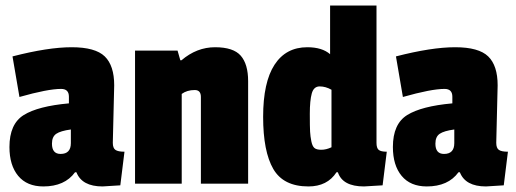

<svg xmlns="http://www.w3.org/2000/svg" viewBox="-20 -661 1856 691"><path d="M391 -354 386 -147Q386 -128 395.5 -121.5Q405 -115 428 -115L413 6Q355 10 349 10Q275 10 255 -41H250Q213 10 136 10Q77 10 45.5 -28Q14 -66 14 -132Q14 -215 65.5 -247Q117 -279 228 -289V-313Q228 -341 200 -341Q152 -341 50 -312L25 -458Q153 -491 238 -491Q323 -491 357 -458Q391 -425 391 -354ZM198 -107Q235 -107 235 -146V-195Q198 -190 182.5 -179.5Q167 -169 167 -144Q167 -107 198 -107Z M633 -444Q688 -491 754 -491Q820 -491 846.5 -460.5Q873 -430 873 -369V0H703V-312Q703 -337 681 -337Q653 -337 634 -323V0H466V-479H619L629 -444Z M1357 6 1290 10Q1213 10 1196 -41H1191Q1158 10 1090 10Q1000 10 963.5 -53Q927 -116 927 -240.5Q927 -365 968 -428Q1009 -491 1086 -491Q1139 -491 1168 -466V-641H1335V-147Q1335 -128 1343 -121.5Q1351 -115 1372 -115ZM1173 -131V-338Q1152 -350 1130.5 -350Q1109 -350 1102 -324.5Q1095 -299 1095 -251.5Q1095 -204 1096 -187Q1097 -170 1100.5 -152.5Q1104 -135 1111.5 -128.5Q1119 -122 1136.5 -122Q1154 -122 1173 -131Z M1771 -354 1766 -147Q1766 -128 1775.5 -121.5Q1785 -115 1808 -115L1793 6Q1735 10 1729 10Q1655 10 1635 -41H1630Q1593 10 1516 10Q1457 10 1425.5 -28Q1394 -66 1394 -132Q1394 -215 1445.5 -247Q1497 -279 1608 -289V-313Q1608 -341 1580 -341Q1532 -341 1430 -312L1405 -458Q1533 -491 1618 -491Q1703 -491 1737 -458Q1771 -425 1771 -354ZM1578 -107Q1615 -107 1615 -146V-195Q1578 -190 1562.5 -179.5Q1547 -169 1547 -144Q1547 -107 1578 -107Z"/></svg>

Font: Passion One
Style: Regular
Weight: 400
Designer: Alejandro Lo Celso
Foundry: Fontstage
Version: Version 1.001